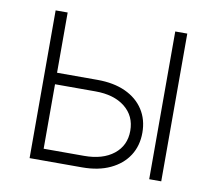

<svg xmlns="http://www.w3.org/2000/svg" viewBox="-65 -614 779 690"><g transform="rotate(10 324.5 -269.5)"><path d="M117.7 -319.3H275.9Q335.4 -319.3 378.4 -299.6Q421.4 -279.8 444.6 -243.9Q467.8 -208 467.8 -160.2Q467.8 -112.3 444.6 -76.4Q421.4 -40.5 378.4 -20.3Q335.4 0 275.9 0H84.5V-539.1H128.4V-42H275.9Q343.8 -42 383.8 -73.7Q423.8 -105.5 423.8 -159.2Q423.8 -213.4 383.8 -245.4Q343.8 -277.3 275.9 -277.3H117.7ZM521 0V-539.1H564.9V0Z"/></g></svg>

Font: Inter 18pt ExtraLight
Style: Regular
Weight: 250
Designer: Rasmus Andersson
Foundry: rsms
Version: Version 4.001;git-66647c0bb